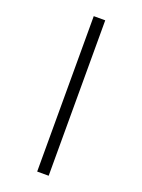

<svg xmlns="http://www.w3.org/2000/svg" viewBox="-182 -841 861 1162"><g transform="rotate(20 248.5 -260.5)"><path d="M212 -761H286V240H212Z"/></g></svg>

Font: Noto Sans Thai SemCond
Style: Regular
Weight: 400
Width: 4
Designer: Monotype Design Team
Foundry: Monotype Imaging Inc.
Version: Version 2.002; ttfautohint (v1.8.4.7-5d5b)